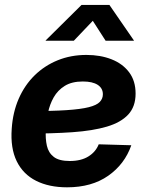

<svg xmlns="http://www.w3.org/2000/svg" viewBox="-20 -760 606 791"><path d="M256.3 11.7Q182.1 11.7 128.7 -15.1Q75.2 -42 48.8 -95.9Q22.5 -149.9 28.3 -229.5Q32.7 -297.4 57.1 -353.3Q81.5 -409.2 122.6 -449.5Q163.6 -489.7 217.8 -511.7Q272 -533.7 335.9 -533.7Q394 -533.7 439.7 -515.6Q485.4 -497.6 512 -462.2Q538.6 -426.8 538.6 -374.5Q538.6 -320.8 508.3 -288.1Q478 -255.4 420.2 -238.3Q362.3 -221.2 278.3 -215.3Q194.3 -209.5 85.9 -209.5L101.1 -302.2Q194.3 -302.2 253.7 -306.2Q313 -310.1 345.7 -318.4Q378.4 -326.7 391.1 -340.1Q403.8 -353.5 403.8 -371.6Q403.8 -396.5 382.6 -410.4Q361.3 -424.3 321.3 -424.3Q275.9 -424.3 246.8 -406.2Q217.8 -388.2 201.2 -358.9Q184.6 -329.6 177.5 -294.4Q170.4 -259.3 168.9 -224.6Q166.5 -189 173.1 -159.7Q179.7 -130.4 201.7 -113.5Q223.6 -96.7 267.6 -96.7Q314 -96.7 344.2 -115.5Q374.5 -134.3 386.7 -165.5L521 -161.6Q493.7 -83.5 425.8 -35.9Q357.9 11.7 256.3 11.7ZM284.2 -592.3H168V-593.3L315.9 -739.7H430.7L531.7 -593.3V-592.3H415L362.3 -674.3Z"/></svg>

Font: Inter 28pt
Style: Bold Italic
Weight: 700
Italic angle: -9.3988°
Designer: Rasmus Andersson
Foundry: rsms
Version: Version 4.001;git-66647c0bb